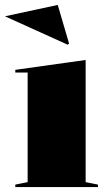

<svg xmlns="http://www.w3.org/2000/svg" viewBox="-52 -758 427 778"><path d="M10 0V-10L60 -20V-464H10V-475L295 -515V-20L345 -10V0ZM222 -577 -32 -692 182 -738 228 -581Z"/></svg>

Font: Kalnia
Style: Bold
Weight: 700
Designer: Frida Medrano
Foundry: Frida Medrano
Version: Version 1.105